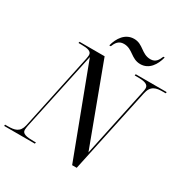

<svg xmlns="http://www.w3.org/2000/svg" viewBox="-221 -1074 1201 1240"><g transform="rotate(30 379.0 -453.5)"><path d="M540 -785C605 -785 641 -841 656 -901H646C634 -871 619 -845 581 -845C514 -845 494 -907 426 -907C360 -907 322 -850 307 -790H318C329 -817 344 -846 385 -846C451 -846 471 -785 540 -785ZM-21 0H208L210 -10H192C141 -10 107 -16 107 -45C107 -52 109 -65 111 -77L236 -662L486 0H520L655 -632C668 -697 708 -704 757 -704H777L779 -714H548L546 -704H565C616 -704 649 -697 649 -667C649 -659 647 -647 644 -633L536 -124L316 -714H129L127 -704H149C194 -704 225 -698 225 -670C225 -664 223 -651 221 -640L101 -75C88 -17 50 -10 0 -10H-20Z"/></g></svg>

Font: Noto Serif Display SemiCondensed
Style: Italic
Weight: 400
Width: 4
Italic angle: -12°
Designer: Monotype Design Team
Foundry: Monotype Imaging Inc.
Version: Version 2.009